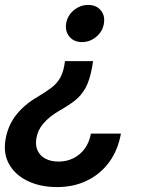

<svg xmlns="http://www.w3.org/2000/svg" viewBox="-47 -569 593 787"><path d="M334.5 -318.4 331.1 -296.9Q321.3 -240.7 303.5 -208.5Q285.6 -176.3 258.8 -155.8Q231.9 -135.3 193.8 -113.8Q154.8 -90.8 131.1 -63.2Q107.4 -35.6 102.1 -2Q97.2 26.9 107.2 48.3Q117.2 69.8 139.4 81.5Q161.6 93.3 193.4 93.3Q226.1 93.3 253.4 79.8Q280.8 66.4 299.8 41Q318.8 15.6 325.7 -21.5H448.7Q436.5 46.4 400.6 95.5Q364.7 144.5 310.1 171.1Q255.4 197.8 187 197.8Q118.7 197.8 67.4 173.3Q16.1 148.9 -9 105.2Q-34.2 61.5 -24.4 3.4Q-15.1 -53.7 18.8 -97.2Q52.7 -140.6 106.9 -171.9Q140.6 -191.9 162.8 -208.7Q185.1 -225.6 198 -247.1Q210.9 -268.6 216.8 -301.8L219.2 -318.4ZM314.5 -548.8Q347.2 -548.8 365.7 -527.1Q384.3 -505.4 378.9 -472.7Q374 -440.4 347.9 -418.5Q321.8 -396.5 289.1 -396.5Q256.3 -396.5 237.8 -418.5Q219.2 -440.4 224.1 -472.7Q229.5 -505.4 255.6 -527.1Q281.7 -548.8 314.5 -548.8Z"/></svg>

Font: Inter 24pt SemiBold
Style: Italic
Weight: 600
Italic angle: -9.3988°
Designer: Rasmus Andersson
Foundry: rsms
Version: Version 4.001;git-66647c0bb